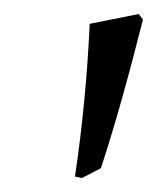

<svg xmlns="http://www.w3.org/2000/svg" viewBox="-20 -669 224 274"><path d="M124 -429 97 -415 87 -417Q103 -525 108 -635L178 -649L184 -641Q152 -514 124 -429Z"/></svg>

Font: Alegreya SC
Style: Italic
Weight: 400
Italic angle: -7°
Designer: Juan Pablo del Peral
Foundry: Huerta Tipografica
Version: Version 2.007; ttfautohint (v1.6)